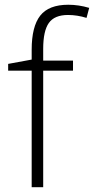

<svg xmlns="http://www.w3.org/2000/svg" viewBox="-20 -785 394 805"><path d="M286.1 -488.8H161.1V0H112.8V-488.8H14.2V-517.1L112.8 -535.2V-576.2Q112.8 -673.8 148.7 -719.5Q184.6 -765.1 266.1 -765.1Q310.1 -765.1 354 -752L342.8 -710Q303.7 -722.2 265.1 -722.2Q208.5 -722.2 184.8 -688.7Q161.1 -655.3 161.1 -580.1V-530.8H286.1Z"/></svg>

Font: JBL Sans
Style: Light
Weight: 300
Version: Version 1.10